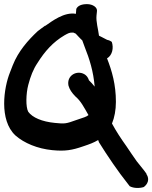

<svg xmlns="http://www.w3.org/2000/svg" viewBox="-30 -794 738 931"><path d="M18 -442C-11 -370 -36 -212 45 -137C87 -100 152 -73 223 -66C284 -60 318 -65 375 -85C405 -95 424 -102 446 -115C447 -112 449 -107 450 -104C489 -41 544 40 589 96L599 109C619 120 649 119 667 113C684 101 698 77 680 50V48L669 33C663 25 651 11 633 -12C616 -35 601 -59 583 -85C558 -120 534 -156 513 -195C525 -224 532 -260 532 -300C532 -384 513 -450 489 -511C515 -526 522 -562 512 -591C506 -595 502 -598 489 -601L464 -614C459 -617 456 -618 450 -621C446 -653 435 -689 438 -719L440 -738C444 -758 420 -774 392 -774C365 -774 347 -766 340 -751L338 -727C281 -737 222 -691 190 -669H188C173 -657 162 -651 153 -643C106 -599 59 -546 32 -478C27 -466 23 -454 18 -442ZM107 -252C94 -275 96 -340 107 -382C118 -424 131 -458 152 -489C187 -545 227 -590 283 -623C301 -633 307 -636 319 -636C327 -636 324 -637 337 -631L351 -616C359 -607 363 -604 369 -598L380 -568C404 -508 423 -448 429 -374C421 -385 411 -395 401 -405C400 -410 393 -430 371 -438C336 -451 293 -425 302 -379C307 -361 318 -344 336 -326C362 -304 376 -276 399 -236C390 -228 376 -224 340 -212C290 -194 285 -193 236 -198C174 -204 127 -224 107 -252Z"/></svg>

Font: Stray Cat
Style: ExBlk
Weight: 1000
Version: Version 1.0